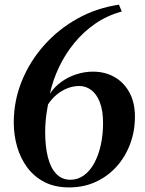

<svg xmlns="http://www.w3.org/2000/svg" viewBox="-20 -784 618 816"><path d="M273.5 12.5Q213.5 12.5 169.2 -10.2Q125 -33 96 -72Q67 -111 52.8 -160.5Q38.5 -210 38.5 -263.5Q38.5 -355.5 72.8 -439.8Q107 -524 168 -592.2Q229 -660.5 310.2 -705.5Q391.5 -750.5 485.5 -764L497.5 -735Q436 -718.5 385.5 -683.8Q335 -649 296 -601.5Q257 -554 230.8 -498.5Q204.5 -443 192 -385.5Q210.5 -414 239.5 -435.2Q268.5 -456.5 303.8 -468Q339 -479.5 375 -479.5Q426.5 -479.5 466.8 -456.5Q507 -433.5 530.2 -390.8Q553.5 -348 553.5 -288Q553.5 -227.5 533.5 -173.2Q513.5 -119 476.5 -77.2Q439.5 -35.5 388 -11.5Q336.5 12.5 273.5 12.5ZM278.5 -20Q311 -20 337 -39Q363 -58 381 -91.5Q399 -125 408.5 -168.5Q418 -212 418 -260.5Q418 -313.5 404.5 -348.8Q391 -384 368 -401.2Q345 -418.5 317 -418.5Q291.5 -418.5 267 -409Q242.5 -399.5 221.2 -382Q200 -364.5 184 -340Q180.5 -322 177.8 -302.5Q175 -283 173.5 -263Q172 -243 172 -222.5Q172 -161.5 183.5 -116Q195 -70.5 218.8 -45.5Q242.5 -20.5 278.5 -20Z"/></svg>

Font: Merriweather 120pt SemiBold
Style: Italic
Weight: 600
Italic angle: -7.8°
Version: Version 2.101